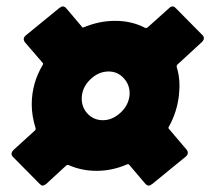

<svg xmlns="http://www.w3.org/2000/svg" viewBox="-20 -604 656 599"><path d="M507 -209Q504 -205 507 -202L563 -136Q566 -132 566 -127Q566 -121 559 -115L455 -30Q448 -25 444 -25Q439 -25 434 -30L383 -90Q381 -93 376 -91Q330 -71 281 -71Q235 -71 194 -89Q190 -90 187 -88L124 -30Q117 -25 113 -25Q109 -25 104 -30L20 -115Q16 -119 16 -124Q16 -130 22 -136L89 -197Q92 -200 91 -204Q79 -243 79 -278Q79 -344 113 -401Q116 -405 113 -408L57 -473Q54 -478 54 -482Q54 -488 61 -494L165 -579Q172 -584 176 -584Q181 -584 186 -579L236 -520Q237 -517 242 -519Q290 -539 339 -539Q391 -539 433 -517Q437 -516 440 -518L508 -579Q513 -584 518 -584Q523 -584 528 -579L612 -494Q616 -490 616 -485Q616 -479 610 -473L534 -403Q531 -401 531 -396Q540 -368 540 -336Q540 -327 538 -305Q532 -254 507 -209ZM319 -381Q287 -381 261 -355.5Q235 -330 235 -296Q235 -268 254 -248.5Q273 -229 301 -229Q330 -229 355 -251.5Q380 -274 384 -305Q387 -336 367.5 -358.5Q348 -381 319 -381Z"/></svg>

Font: Barlow Semi Condensed Black
Style: Italic
Weight: 900
Width: 4
Italic angle: -7°
Designer: Jeremy Tribby
Foundry: Tribby Type
Version: Version 1.408